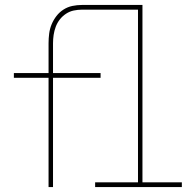

<svg xmlns="http://www.w3.org/2000/svg" viewBox="-20 -755 790 775"><path d="M176 0V-441H36V-460H176V-580Q176 -600 178.5 -619.5Q181 -639 188.5 -657Q196 -675 208 -690.5Q220 -706 236.5 -716.5Q253 -727 272 -731Q291 -735 311 -735H555V-19H714V0H364V-19H537V-716H311Q294 -716 277.5 -712.5Q261 -709 246.5 -699.5Q232 -690 221.5 -676.5Q211 -663 205 -647Q199 -631 196.5 -614Q194 -597 194 -580V-460H386V-441H194V0Z"/></svg>

Font: Zed Sans Thin Extended
Style: Regular
Weight: 100
Width: 7
Designer: Belleve Invis
Foundry: Belleve Invis
Version: Version 1.0.0; ttfautohint (v1.8.4)